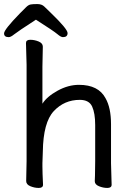

<svg xmlns="http://www.w3.org/2000/svg" viewBox="-26 -909 634 946"><path d="M151 -812Q60 -753 43.5 -739.5Q27 -726 17 -726Q-6 -726 -6 -744.5Q-6 -763 72 -843Q91 -862 102.5 -873.5Q114 -885 125 -887Q136 -889 158 -889Q180 -889 192.5 -876.5Q205 -864 224 -846Q307 -766 307 -746Q307 -726 284 -726Q274 -726 256.5 -741Q239 -756 151 -812ZM521 -105 524 1Q524 17 503 17Q482 17 461.5 8.5Q441 0 441 -16V-17Q442 -25 442 -44L443 -115V-293Q443 -351 428 -384Q413 -417 367 -417Q291 -417 239 -361.5Q187 -306 185 -162Q184 -129 183 -105V-89Q183 -59 186 1Q186 17 165 17Q144 17 123.5 8.5Q103 0 103 -17L105 -115V-590L102 -697Q102 -713 123 -713Q144 -713 164.5 -704.5Q185 -696 185 -679L183 -580V-398Q205 -433 257.5 -462Q310 -491 363 -491Q459 -491 494 -425Q521 -378 521 -297Z"/></svg>

Font: LXGW WenKai Lite Medium
Style: Regular
Weight: 500
Designer: LXGW / Fontworks Inc.
Foundry: LXGW / Fontworks Inc.
Version: Version 1.511; March 25, 2025